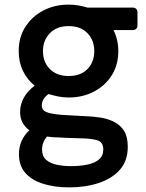

<svg xmlns="http://www.w3.org/2000/svg" viewBox="-20 -604 634 831"><path d="M279 207Q218 207 168.5 192Q119 177 90.5 145.5Q62 114 62 63Q62 31 74 5Q86 -21 107 -40Q86 -56 76.5 -75.5Q67 -95 67 -119Q67 -153 84 -182.5Q101 -212 130 -233Q98 -259 79.5 -297Q61 -335 61 -383Q61 -444 90.5 -489Q120 -534 168.5 -559Q217 -584 277 -584Q299 -584 319.5 -580.5Q340 -577 359 -571H556Q564 -571 569.5 -565.5Q575 -560 575 -552V-493Q575 -485 569.5 -479.5Q564 -474 556 -474H471Q492 -433 492 -383Q492 -322 463 -277Q434 -232 385.5 -207Q337 -182 277 -182Q253 -182 231.5 -186.5Q210 -191 190 -197Q177 -188 169 -175.5Q161 -163 161 -148Q161 -130 174 -122.5Q187 -115 207 -112Q222 -109 245.5 -107Q269 -105 297 -104Q325 -103 352 -101Q383 -100 415 -95Q447 -90 474 -76.5Q501 -63 517 -37.5Q533 -12 533 31Q533 92 499 130.5Q465 169 407.5 188Q350 207 279 207ZM288 115Q326 115 358 108.5Q390 102 408.5 86Q427 70 427 43Q427 11 402 3.5Q377 -4 341 -5Q319 -6 293 -6.5Q267 -7 237 -9Q223 -9 210.5 -10Q198 -11 183 -13Q173 -1 167.5 13.5Q162 28 162 43Q162 72 179.5 87.5Q197 103 225.5 109Q254 115 288 115ZM277 -275Q329 -275 358.5 -305Q388 -335 388 -383Q388 -430 358.5 -460.5Q329 -491 277 -491Q226 -491 196 -460.5Q166 -430 166 -383Q166 -335 196 -305Q226 -275 277 -275Z"/></svg>

Font: Miriam Libre SemiBold
Style: Regular
Weight: 600
Version: Version 2.000